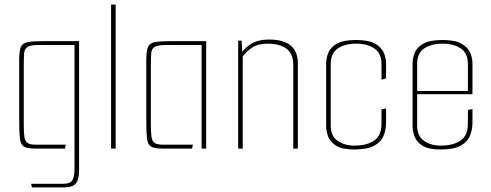

<svg xmlns="http://www.w3.org/2000/svg" viewBox="-20 -650 2147 840"><path d="M120 170 116 154H258Q288 154 297 138Q306 122 306 90V-453H147Q113 -453 100 -444.5Q87 -436 85.5 -416.5Q84 -397 84 -362V-103Q84 -68 87 -49.5Q90 -31 101.5 -24Q113 -17 138 -17H268L264 0H133Q99 0 84.5 -9Q70 -18 67 -45Q64 -72 64 -125V-387Q64 -426 71 -443.5Q78 -461 100 -465.5Q122 -470 167 -470H326V93Q326 136 311.5 153Q297 170 259 170Z M466 -630H486V0H466Z M689 0Q655 0 640.5 -9Q626 -18 623 -45Q620 -72 620 -125V-387Q620 -426 627 -443.5Q634 -461 656 -465.5Q678 -470 723 -470H882V0H862V-453H703Q669 -453 656 -444.5Q643 -436 641.5 -416.5Q640 -397 640 -362V-103Q640 -68 643 -49.5Q646 -31 657.5 -24Q669 -17 694 -17H824L820 0Z M1022 -472H1037L1040 -423Q1056 -446 1084.5 -461.5Q1113 -477 1157 -477Q1221 -477 1252 -450.5Q1283 -424 1283 -374V0H1263V-368Q1263 -416 1232.5 -437.5Q1202 -459 1152 -459Q1110 -459 1084 -442.5Q1058 -426 1042 -403V0H1022Z M1529 4Q1478 4 1451.5 -12Q1425 -28 1416 -52Q1407 -76 1407 -98V-373Q1407 -396 1416.5 -419.5Q1426 -443 1454 -459Q1482 -475 1538 -475Q1593 -475 1621 -459Q1649 -443 1659 -419.5Q1669 -396 1669 -373V-307L1649 -301V-370Q1649 -417 1618 -438Q1587 -459 1538 -459Q1490 -459 1458.5 -438.5Q1427 -418 1427 -370V-101Q1427 -54 1457.5 -33.5Q1488 -13 1529 -13Q1585 -13 1617 -35Q1649 -57 1649 -110V-171L1669 -176V-114Q1669 -84 1658.5 -57Q1648 -30 1618 -13Q1588 4 1529 4Z M1907 4Q1856 4 1829.5 -12Q1803 -28 1794 -52Q1785 -76 1785 -98V-373Q1785 -396 1794.5 -419.5Q1804 -443 1832 -459Q1860 -475 1916 -475Q1971 -475 1999 -459Q2027 -443 2037 -419.5Q2047 -396 2047 -373V-248H2027V-370Q2027 -417 1996 -438Q1965 -459 1916 -459Q1868 -459 1836.5 -438.5Q1805 -418 1805 -370V-101Q1805 -54 1835.5 -33.5Q1866 -13 1907 -13Q1963 -13 1995 -35Q2027 -57 2027 -110V-169L2047 -173V-114Q2047 -84 2036.5 -57Q2026 -30 1996 -13Q1966 4 1907 4ZM1791 -238V-252H2047V-238Z"/></svg>

Font: Smooch Sans Thin Thin
Style: Regular
Weight: 250
Version: Version 1.010